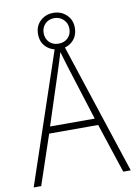

<svg xmlns="http://www.w3.org/2000/svg" viewBox="-96 -945 709 1007"><g transform="rotate(-10 258.5 -442.0)"><path d="M477 0 390 -264H129L40 0H0L241 -715H282L517 0ZM288 -585Q282 -605 275 -628Q268 -651 261 -675Q254 -652 247 -629Q240 -606 233 -585L140 -300H378ZM261 -691Q220 -691 191 -717Q162 -743 162 -788Q162 -831 190.5 -857.5Q219 -884 260 -884Q301 -884 329.5 -857Q358 -830 358 -788Q358 -744 330 -717.5Q302 -691 261 -691ZM261 -720Q291 -720 310 -739Q329 -758 329 -787Q329 -817 309 -836.5Q289 -856 260 -856Q230 -856 211 -836.5Q192 -817 192 -788Q192 -759 210.5 -739.5Q229 -720 261 -720Z"/></g></svg>

Font: Noto Sans Sinhala UI SemiCondensed ExtraLight
Style: Regular
Weight: 200
Width: 4
Designer: Jelle Bosma - Monotype Design Team
Foundry: Monotype Imaging Inc.
Version: Version 2.006; ttfautohint (v1.8.4.7-5d5b)